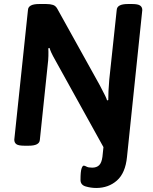

<svg xmlns="http://www.w3.org/2000/svg" viewBox="-20 -722 759 954"><path d="M458 212Q432 212 406 204.5Q380 197 380 172Q380 131 385 116Q390 101 396 101Q401 101 410 106Q419 111 438 111Q460 111 472.5 99Q485 87 489 57L494 9L258 -417Q241 -447 235 -460.5Q229 -474 226 -484L220 -482Q221 -466 220.5 -444.5Q220 -423 217 -400L178 -27Q176 2 123 2H101Q72 2 61.5 -5.5Q51 -13 51 -28L119 -673Q121 -702 174 -702H210Q230 -702 243.5 -697.5Q257 -693 265 -678L476 -298Q495 -262 502.5 -246.5Q510 -231 512 -223L518 -225Q518 -244 519 -269Q520 -294 523 -327L560 -673Q562 -702 615 -702H637Q665 -702 676 -694.5Q687 -687 687 -672L611 58Q603 138 561 175Q519 212 458 212Z"/></svg>

Font: Asap SemiBold
Style: Italic
Weight: 600
Italic angle: -6°
Designer: Pablo Cosgaya
Foundry: Omnibus-Type
Version: Version 3.001; ttfautohint (v1.8.3)